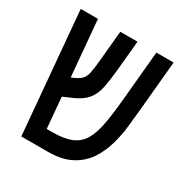

<svg xmlns="http://www.w3.org/2000/svg" viewBox="-143 -702 773 811"><g transform="rotate(30 244.0 -296.0)"><path d="M72 0 20 -592H104L128 -320L140 -325Q164 -336 175 -347.5Q186 -359 191 -382.5Q196 -406 200 -453L213 -592H297L283 -444Q278 -393 270.5 -356.5Q263 -320 243.5 -295Q224 -270 184 -252L136 -231L149 -81H174Q233 -81 268 -95.5Q303 -110 322 -142Q341 -174 350.5 -226Q360 -278 367 -354L389 -592H473L451 -354Q447 -314 442 -266Q437 -218 423.5 -171Q410 -124 384 -85.5Q358 -47 313.5 -23.5Q269 0 201 0Z"/></g></svg>

Font: Noto Sans Hebrew ExtraCondensed
Style: Regular
Weight: 400
Width: 2
Designer: Monotype Design Team
Foundry: Monotype Imaging Inc.
Version: Version 2.004; ttfautohint (v1.8.4.7-5d5b)